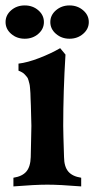

<svg xmlns="http://www.w3.org/2000/svg" viewBox="-37 -682 345 704"><path d="M136.7 -4.9Q91.3 -4.9 12.2 1.5V-30.3Q44.4 -35.2 59.6 -53Q74.7 -70.8 75.7 -106Q75.7 -116.2 76.9 -161.4Q78.1 -206.5 78.1 -220.7Q78.1 -238.3 76.2 -294.9Q75.7 -302.7 75.2 -318.8Q74.7 -335 74.5 -340.6Q74.2 -346.2 73.2 -358.2Q72.3 -370.1 71 -374.5Q69.8 -378.9 67.6 -387.2Q65.4 -395.5 62.3 -399.2Q59.1 -402.8 54.7 -408Q50.3 -413.1 44.4 -416.5Q38.6 -419.9 30.8 -422.9V-448.7Q64 -452.6 106.9 -469.2Q149.9 -485.8 183.6 -505.4L203.1 -481.9Q194.8 -346.7 194.8 -220.7Q194.8 -196.8 197.8 -106Q198.2 -70.8 213.4 -53Q228.5 -35.2 260.7 -30.3V1.5Q181.6 -4.9 136.7 -4.9ZM3.9 -557.9Q-16.6 -575.7 -16.6 -601.1Q-16.6 -626.5 3.9 -644.3Q24.4 -662.1 53.7 -662.1Q83 -662.1 103.5 -644.3Q124 -626.5 124 -601.1Q124 -575.7 103.5 -557.9Q83 -540 53.7 -540Q24.4 -540 3.9 -557.9ZM217.8 -662.1Q247.1 -662.1 267.8 -644.3Q288.6 -626.5 288.6 -601.1Q288.6 -575.7 267.8 -557.9Q247.1 -540 217.8 -540Q189 -540 168.2 -557.9Q147.5 -575.7 147.5 -601.1Q147.5 -626.5 168.2 -644.3Q189 -662.1 217.8 -662.1Z"/></svg>

Font: Flanker
Style: Bold
Weight: 700
Designer: Flanker
Foundry: Flanker
Version: Version 2.021